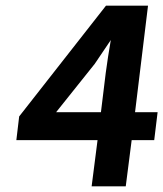

<svg xmlns="http://www.w3.org/2000/svg" viewBox="-20 -656 579 681"><path d="M314 -427 315 -428C335 -458 353 -484 373 -514C367 -479 359 -429 355 -397L338 -258H179ZM459 -258 505 -636H356L48 -243L38 -159H326L305 5H426L447 -159H527L539 -258Z"/></svg>

Font: Falling Sky
Style: MedObl
Weight: 500
Designer: Paul D. Hunt
Foundry: Adobe Systems Incorporated
Version: Version 1.02